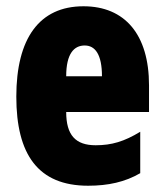

<svg xmlns="http://www.w3.org/2000/svg" viewBox="-20 -582 522 612"><path d="M246 -562C105 -562 32 -459 32 -274C32 -90 101 10 261 10C325 10 379 -2 427 -30V-162C376 -131 336 -119 285 -119C221 -119 191 -151 191 -225H455V-310C455 -472 378 -562 246 -562ZM250 -437C283 -437 305 -409 305 -339H191C191 -411 216 -437 250 -437Z"/></svg>

Font: Noto Sans Oriya ExtCond Blk
Style: Regular
Weight: 900
Width: 2
Designer: Amélie Bonet and Sol Matas
Foundry: Google LLC
Version: Version 2.006